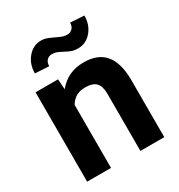

<svg xmlns="http://www.w3.org/2000/svg" viewBox="-177 -866 914 983"><g transform="rotate(-30 280.0 -374.5)"><path d="M184.1 -528.3 188.5 -467.3Q245.1 -538.1 340.3 -538.1Q424.3 -538.1 465.3 -488.8Q506.3 -439.5 507.3 -341.3V0H366.2V-337.9Q366.2 -382.8 346.7 -403.1Q327.1 -423.3 281.7 -423.3Q222.2 -423.3 192.4 -372.6V0H51.3V-528.3ZM464.4 -743.7Q464.4 -688.5 432.1 -651.1Q399.9 -613.8 353.5 -613.8Q335 -613.8 320.6 -617.9Q306.2 -622.1 280.8 -635.7Q255.4 -649.4 244.1 -652.6Q232.9 -655.8 219.7 -655.8Q202.6 -655.8 190.7 -643.6Q178.7 -631.3 178.7 -608.9L96.7 -613.8Q96.7 -668 128.7 -706.1Q160.6 -744.1 207 -744.1Q221.7 -744.1 234.6 -740.5Q247.6 -736.8 276.9 -722.7Q306.2 -708.5 317.4 -705.6Q328.6 -702.6 340.8 -702.6Q357.9 -702.6 370.4 -714.6Q382.8 -726.6 382.8 -749Z"/></g></svg>

Font: RobotoDraft
Style: Bold
Weight: 700
Version: Version 2.001150; 2014